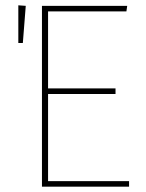

<svg xmlns="http://www.w3.org/2000/svg" viewBox="-20 -703 548 723"><path d="M456 -660H161V-370H415V-349H161V-21H466V0H138V-681H459ZM77 -681 66 -541H49V-683Z"/></svg>

Font: Fira Sans Thin
Style: Regular
Weight: 100
Designer: bBox Type GmbH & Carrois Corporate GbR & Edenspiekermann AG
Foundry: bBox Type GmbH & Carrois Corporate GbR & Edenspiekermann AG
Version: Version 4.301